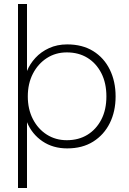

<svg xmlns="http://www.w3.org/2000/svg" viewBox="-20 -730 646 960"><path d="M70 210V-710H115V-375Q129 -410 157 -440.5Q185 -471 225.5 -489.5Q266 -508 316 -508Q392 -508 446 -474.5Q500 -441 529 -382Q558 -323 558 -248Q558 -173 529 -114.5Q500 -56 446 -22Q392 12 316 12Q245 12 192.5 -23.5Q140 -59 115 -119V210ZM314 -29Q373 -29 417 -56Q461 -83 486.5 -132Q512 -181 512 -248Q512 -315 486.5 -364.5Q461 -414 417 -441Q373 -468 314 -468Q258 -468 214 -439.5Q170 -411 144.5 -361.5Q119 -312 119 -248Q119 -184 144.5 -134.5Q170 -85 214 -57Q258 -29 314 -29Z"/></svg>

Font: DM Sans 24pt ExtraLight
Style: Regular
Weight: 250
Designer: Colophon Foundry, Jonny Pinhorn
Foundry: Colophon Foundry
Version: Version 4.004;gftools[0.9.30]